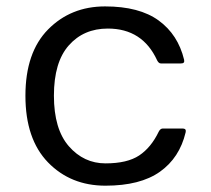

<svg xmlns="http://www.w3.org/2000/svg" viewBox="-20 -570 666 605"><path d="M131.3 -58.3C178.9 -9.4 239.2 15.1 312.3 15.1C385.3 15.1 442.5 0.5 483.9 -28.8C525.2 -58.1 552.2 -99.4 564.9 -152.8C565.3 -154.5 565.4 -155.9 565.4 -157.2C565.8 -162.4 562.3 -165 555.2 -165H492.2C487.3 -164.7 483.2 -161.3 480 -154.8C464 -121.6 443.5 -96.7 418.5 -80.1C393.4 -63.5 358.1 -55.2 312.5 -55.2C266.9 -55.2 228.4 -73.2 197 -109.1C165.6 -145.1 149.9 -198.2 149.9 -268.6C149.9 -338.9 165.5 -391.7 196.8 -427C228 -462.3 269 -480 319.8 -480C392.7 -480 444.5 -446.6 475.1 -379.9C478.4 -373.4 482.3 -370.1 486.8 -370.1H549.8C558.6 -369.8 562 -373.7 560.1 -381.8C547.4 -434.6 520.7 -475.7 480 -505.4C439.3 -535 383 -549.8 311 -549.8C239.1 -549.8 179.3 -525.6 131.6 -477.3C83.9 -429 60.1 -359.3 60.1 -268.3C60.1 -177.3 83.8 -107.3 131.3 -58.3Z"/></svg>

Font: Numans
Style: Regular
Weight: 400
Designer: Jovanny Lemonad
Foundry: Jovanny Lemonad
Version: Version 001.001